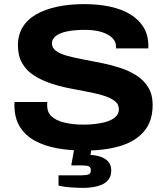

<svg xmlns="http://www.w3.org/2000/svg" viewBox="-20 -719 808 932"><path d="M391 12Q321 12 259 1Q197 -10 150 -35.5Q103 -61 76.5 -103.5Q50 -146 50 -209Q50 -213 50 -217Q50 -221 51 -224H210Q209 -221 209 -216Q209 -211 209 -206Q209 -174 230.5 -154Q252 -134 292.5 -124Q333 -114 387 -114Q414 -114 439.5 -117Q465 -120 486 -125Q507 -130 523 -139Q539 -148 548 -160Q557 -172 557 -188Q557 -214 536 -229.5Q515 -245 480.5 -255.5Q446 -266 402 -274Q358 -282 311.5 -291.5Q265 -301 221.5 -316Q178 -331 143 -354Q108 -377 87.5 -412.5Q67 -448 67 -499Q67 -549 90 -587Q113 -625 156 -649.5Q199 -674 258 -686.5Q317 -699 388 -699Q458 -699 515.5 -686.5Q573 -674 614 -648.5Q655 -623 677.5 -585.5Q700 -548 700 -497V-484H543V-494Q543 -518 524 -536Q505 -554 471.5 -564Q438 -574 393 -574Q339 -574 303 -566Q267 -558 249.5 -543Q232 -528 232 -509Q232 -486 252.5 -471.5Q273 -457 308 -447.5Q343 -438 386.5 -430Q430 -422 476.5 -412.5Q523 -403 566.5 -388.5Q610 -374 645 -351Q680 -328 700.5 -293.5Q721 -259 721 -210Q721 -130 679 -81Q637 -32 562.5 -10Q488 12 391 12ZM387 193Q355 193 321.5 190.5Q288 188 264 182V132H378Q398 132 409.5 127.5Q421 123 421 108Q421 94 412 89Q403 84 380 84H326L345 -24H429L419 33Q445 34 468.5 42Q492 50 506 66Q520 82 520 110Q520 135 507 152Q494 169 474 177.5Q454 186 431 189.5Q408 193 387 193Z"/></svg>

Font: Archivo SemiExpanded
Style: Bold
Weight: 700
Width: 6
Designer: Hector Gatti
Foundry: Omnibus-Type
Version: Version 2.001